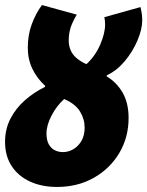

<svg xmlns="http://www.w3.org/2000/svg" viewBox="-23 -728 583 760"><path d="M226 -126Q248 -126 267.5 -137.5Q287 -149 299.5 -170.5Q312 -192 312 -223Q312 -257 293.5 -287Q275 -317 231 -336Q201 -309 181 -270.5Q161 -232 161 -200Q161 -173 170 -157Q179 -141 193.5 -133.5Q208 -126 226 -126ZM203 12Q142 12 95.5 -9.5Q49 -31 23 -71Q-3 -111 -3 -166Q-3 -217 18.5 -258.5Q40 -300 76 -331.5Q112 -363 155 -384L156 -388Q124 -417 105.5 -455Q87 -493 87 -539Q87 -589 102.5 -631.5Q118 -674 143 -708L281 -670Q264 -642 256.5 -618.5Q249 -595 249 -568Q249 -547 256.5 -529.5Q264 -512 279.5 -498.5Q295 -485 319 -474Q354 -506 373.5 -551Q393 -596 393 -631Q393 -648 390 -660L533 -700Q537 -684 538.5 -671.5Q540 -659 540 -648Q540 -612 521 -567.5Q502 -523 470.5 -485.5Q439 -448 400 -430L399 -426Q439 -402 462.5 -361Q486 -320 486 -261Q486 -184 449 -122Q412 -60 348 -24Q284 12 203 12Z"/></svg>

Font: Source Sans 3 Black
Style: Italic
Weight: 900
Italic angle: -11°
Designer: Paul D. Hunt
Foundry: Adobe
Version: Version 3.052;hotconv 1.1.0;makeotfexe 2.6.0